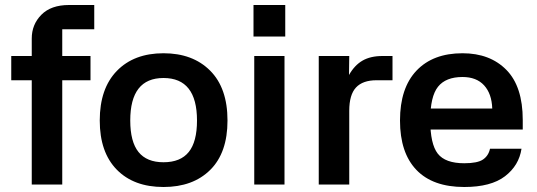

<svg xmlns="http://www.w3.org/2000/svg" viewBox="-20 -738 2148 768"><path d="M229 0H107V-584Q107 -640 145.5 -679Q184 -718 256 -718H357V-621H229ZM25 -417V-514H342V-417Z M634 10Q515 10 447 -59.5Q379 -129 379 -256Q379 -384 447.5 -454.5Q516 -525 634 -525Q751 -525 820.5 -455.5Q890 -386 890 -256Q890 -127 821 -58.5Q752 10 634 10ZM634 -89Q702 -89 735 -130Q768 -171 768 -256Q768 -426 634 -426Q501 -426 501 -256Q501 -171 534 -130Q567 -89 634 -89Z M1118 -514V0H997V-514ZM994 -718H1121V-592H994Z M1377 0H1255V-514H1377L1376 -438Q1398 -477 1430 -495.5Q1462 -514 1510 -514H1550V-417H1486Q1431 -417 1404 -388Q1377 -359 1377 -295Z M1649 -304H1949Q1947 -363 1916.5 -396.5Q1886 -430 1830 -430Q1763 -430 1732 -391Q1701 -352 1701 -258Q1701 -162 1731 -123.5Q1761 -85 1837 -85Q1890 -85 1912 -100Q1934 -115 1940 -143H2066Q2056 -76 2000 -33Q1944 10 1837 10Q1711 10 1645.5 -58.5Q1580 -127 1580 -256Q1580 -386 1646 -455.5Q1712 -525 1830 -525Q1940 -525 2005.5 -458.5Q2071 -392 2071 -258V-220H1648Z"/></svg>

Font: 42dot Sans
Style: Bold
Weight: 700
Designer: 42dot
Version: Version 1.000